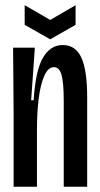

<svg xmlns="http://www.w3.org/2000/svg" viewBox="-20 -709 378 729"><path d="M31.7 -281 29.7 -528H112.3L98.3 -328.3H107.7Q115 -442 143.2 -490Q171.3 -538 218.3 -538Q266.7 -538 288.8 -490.5Q311 -443 311 -339.3V0H222V-326Q222 -395 213.7 -424.5Q205.3 -454 185 -454Q162.7 -454 148.2 -421.2Q133.7 -388.3 127 -335.2Q120.3 -282 120.3 -213.3V0H31.7ZM73.7 -614.7 170.7 -559.7 267 -614.7V-689.3L170.7 -633.3L73.7 -689.3Z"/></svg>

Font: Bricolage Grotesque 96pt Condensed ExBd
Style: Regular
Weight: 800
Width: 3
Designer: Mathieu Triay
Foundry: Atelier Triay
Version: Version 1.001;Glyphs 3.2 (3207)